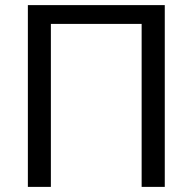

<svg xmlns="http://www.w3.org/2000/svg" viewBox="-20 -731 753 751"><path d="M624.5 0H534V-637.5H179V0H89V-711H624.5Z"/></svg>

Font: Roberto Sans
Style: Regular
Weight: 400
Designer: Google (font) & Cristiano Sobral (main changes)
Version: Version 1.500; ttfautohint (v1.8.4.7-5d5b-dirty)